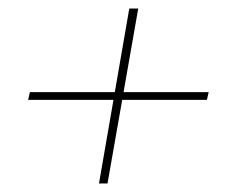

<svg xmlns="http://www.w3.org/2000/svg" viewBox="-20 -515 540 450"><path d="M212 -85 283 -495H304L232 -85ZM46 -281 50 -299H469L465 -281Z"/></svg>

Font: DM Sans 20pt Thin
Style: Italic
Weight: 250
Italic angle: -10°
Version: Version 4.004;gftools[0.9.30]